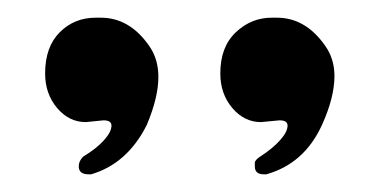

<svg xmlns="http://www.w3.org/2000/svg" viewBox="-20 -762 429 217"><path d="M83 -565H80Q69 -565 69 -574Q69 -580 74 -585Q89 -594 97.5 -603.5Q106 -613 106 -620Q106 -626 97 -626L77 -624Q58 -624 44.5 -640Q31 -656 31 -679Q31 -709 47.5 -725.5Q64 -742 88 -742H94Q126 -742 148 -711Q159 -696 159 -675Q159 -652 146 -621Q124 -577 83 -565ZM281 -565H278Q268 -565 268 -574V-578Q268 -581 274 -585Q288 -594 296.5 -603.5Q305 -613 305 -620Q305 -626 296 -626L275 -624Q256 -624 242.5 -640Q229 -656 229 -679Q229 -709 246.5 -725.5Q264 -742 287 -742H293Q325 -742 347 -711Q358 -696 358 -676Q358 -652 344 -621Q324 -577 281 -565Z"/></svg>

Font: Gardens CM
Style: Regular
Weight: 400
Designer: Created by: Aleksander Shevchuk, 2010. Modifed by: Daren Olsen, 2020.
Foundry: High-Logic / FontCreator v.13.0.0 build 2663 (64-bit)
Version: Version 3.003 Ukrainian, initial release